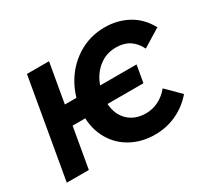

<svg xmlns="http://www.w3.org/2000/svg" viewBox="-142 -936 1275 1178"><g transform="rotate(-30 495.0 -347.5)"><path d="M154 -700H310.2L188.2 0H32ZM186 -421.4H390.2L366 -285.4H161.8ZM451.8 -414.4H765.6L744.4 -293.4H430.6ZM327.2 -302.2Q327.2 -409.2 376.2 -503Q425.2 -596.8 512.8 -653.2Q600.4 -709.6 709.2 -709.6Q798.2 -709.6 872 -669.7Q945.8 -629.8 990.2 -548L863.4 -470.2Q839.6 -518.4 801.4 -543.2Q763.2 -568 707.6 -568Q641.2 -568 591.7 -531.4Q542.2 -494.8 515.7 -435.6Q489.2 -376.4 489.2 -309.8Q489.2 -255 510.7 -213.4Q532.2 -171.8 572.3 -148.5Q612.4 -125.2 666.8 -125.2Q714.2 -125.2 756.1 -146.2Q798 -167.2 830.8 -207L926.8 -111.6Q875.8 -51.2 804.3 -17.7Q732.8 15.8 651.4 15.8Q558 15.8 484.2 -24.1Q410.4 -64 368.8 -136.6Q327.2 -209.2 327.2 -302.2Z"/></g></svg>

Font: Fixel Italic Variable 20240409 Display Thin
Style: Italic
Weight: 100
Italic angle: -10°
Designer: AlfaBravo + MacPaw
Foundry: Kyrylo Tkachov, Marchela Mozhyna, Serhii Makarenko, Maria Weinstein, Zakhar Kryvoshyya
Version: Version 1.211;Glyphs 3.2 (3225)